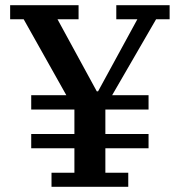

<svg xmlns="http://www.w3.org/2000/svg" viewBox="-20 -718 691 738"><path d="M178 -54H266V-148H100V-203H266V-297H100V-352H235L71 -644H19V-698H282V-644H201L352 -367H357L508 -644H427V-698H632V-644H580L411 -352H551V-297H385V-203H551V-148H385V-54H473V0H178Z"/></svg>

Font: IBM Plex Serif Medium
Style: Regular
Weight: 500
Designer: Mike Abbink, Paul van der Laan, Pieter van Rosmalen
Foundry: Bold Monday
Version: Version 2.5